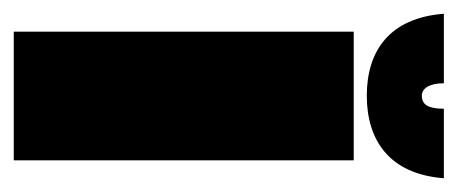

<svg xmlns="http://www.w3.org/2000/svg" viewBox="-225 -452 665 279"><g transform="rotate(90 107.5 -312.5)"><path d="M126 -625C126 -602 120 -593 107 -593C97 -593 89 -603 89 -625H-12C-6 -546 42 -513 107 -513C172 -513 221 -546 227 -625ZM14 0H201V-494H14Z"/></g></svg>

Font: Blinker Headline
Style: Regular
Weight: 900
Width: 4
Designer: Juergen Huber
Foundry: supertype
Version: Version 1.015;PS 1.15;hotconv 1.0.88;makeotf.lib2.5.647800